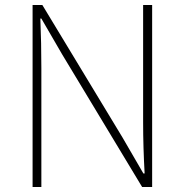

<svg xmlns="http://www.w3.org/2000/svg" viewBox="-20 -746 736 766"><path d="M110 0V-726H149L469 -197L552 -54H557Q554 -107 552.5 -157.5Q551 -208 551 -259V-726H587V0H547L228 -529L145 -672H141Q143 -621 144 -573Q145 -525 145 -473V0Z"/></svg>

Font: Noto Sans TC Thin Thin
Style: Regular
Weight: 250
Version: Version 2.004-H2;hotconv 1.0.118;makeotfexe 2.5.65603